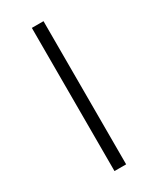

<svg xmlns="http://www.w3.org/2000/svg" viewBox="-182 -757 669 813"><g transform="rotate(-30 152.5 -350.0)"><path d="M124 0V-700H181V0Z"/></g></svg>

Font: Montserrat-Alt1 Light
Style: Regular
Weight: 300
Designer: Differentunic
Foundry: Differentunic
Version: Version 7.222